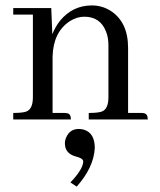

<svg xmlns="http://www.w3.org/2000/svg" viewBox="-20 -445 595 715"><path d="M219.7 -24.4C223.6 -24.4 226.9 -24.1 229.5 -23.4C239.3 -22.1 244.1 -14.3 244.1 0H29.3V-24.4C51.4 -24.4 67.4 -26 77.1 -29.3C94.1 -35.2 102.5 -53.1 102.5 -83V-390.6H29.3V-415H170.9L174.8 -317.4C182 -335.6 191.4 -352.2 203.1 -367.2C234.4 -405.6 274.1 -424.8 322.3 -424.8C346.4 -424.8 368.8 -418.6 389.6 -406.2C434.6 -378.3 457 -331.7 457 -266.6V-24.4H505.9C509.8 -24.4 513 -24.1 515.6 -23.4C525.4 -22.1 530.3 -14.3 530.3 0H310.5V-24.4C332.7 -24.4 348.6 -26 358.4 -29.3C375.3 -35.2 383.8 -53.1 383.8 -83V-276.4C383.8 -295.2 380.9 -312.2 375 -327.1C360.7 -364.3 333.7 -382.8 293.9 -382.8C275.7 -382.8 257.8 -377.3 240.2 -366.2C199.2 -339.5 177.7 -295.9 175.8 -235.4V-24.4ZM333 106.4C330.4 154.6 307.9 202.5 265.6 250L242.2 234.4C273.4 201.8 289.4 175.8 290 156.2C289.4 148.4 281.2 142.6 265.6 138.7C263.7 138 261.4 137.4 258.8 136.7C234 128.9 221.7 113 221.7 88.9C221.7 81.1 223.3 73.6 226.6 66.4C235.7 45.6 251.3 35.2 273.4 35.2C279.9 35.2 286.5 36.1 293 38.1C319.7 46.5 333 69.3 333 106.4Z"/></svg>

Font: Abhaya Libre
Style: Regular
Weight: 400
Designer: Pushpananda Ekanayake, Sol Matas, Pathum Egodawatta
Foundry: Mooniak
Version: Version 1.041; ; ttfautohint (v1.5)